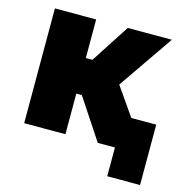

<svg xmlns="http://www.w3.org/2000/svg" viewBox="-99 -622 838 850"><g transform="rotate(15 320.5 -197.0)"><path d="M502 -145H616.2V131.8H465.8V0H387.2L264.2 -186H238.8V0H49.8V-525.9H238.8V-349.1H269L383.8 -525.9H585.9L412.1 -273.9Z"/></g></svg>

Font: Rawline Black
Style: Regular
Weight: 900
Designer: Matt McInerney, Pablo Impallari, Rodrigo Fuenzalida
Foundry: Matt McInerney, Pablo Impallari, Rodrigo Fuenzalida
Version: Version 4.020;PS 004.020;hotconv 1.0.88;makeotf.lib2.5.64775